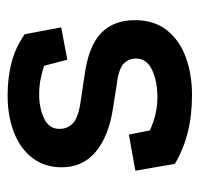

<svg xmlns="http://www.w3.org/2000/svg" viewBox="-30 -476 525 505"><g transform="rotate(-90 232.5 -223.5)"><path d="M312 -370Q294 -376 275.5 -379.5Q257 -383 236 -383Q201 -383 173.5 -370Q146 -357 146 -330Q146 -307 162 -293Q178 -279 224 -273L284 -264Q362 -254 397 -221Q432 -188 432 -131Q432 -80 405 -46.5Q378 -13 333.5 3Q289 19 236 19Q180 19 135.5 7.5Q91 -4 54 -26L36 -130L131 -147L142 -92Q163 -82 185 -77Q207 -72 230 -72Q271 -72 301 -86Q331 -100 331 -128Q331 -149 316 -162Q301 -175 256 -180L199 -189Q127 -200 86 -234Q45 -268 45 -324Q45 -368 69 -400Q93 -432 136 -449Q179 -466 234 -466Q281 -466 321 -455.5Q361 -445 395 -421L413 -325L328 -309Z"/></g></svg>

Font: Podkova
Style: Bold
Weight: 700
Designer: Ilya Yudin
Foundry: Cyreal (www.cyreal.org)
Version: Version 2.102; ttfautohint (v1.8.1.43-b0c9)